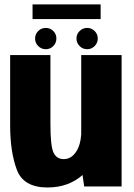

<svg xmlns="http://www.w3.org/2000/svg" viewBox="-20 -845 609 870"><path d="M361.5 0 354 -52Q290 4.5 195 4.5Q86 4.5 56 -76.5Q26 -157.5 26 -276V-595.5H208.5V-283Q208.5 -182 222.8 -153Q237 -124 269 -124Q303.5 -124 326 -159Q345 -188.5 348 -236.5V-595.5H531V0ZM375 -622Q355 -622 340.8 -636.2Q326.5 -650.5 326.5 -670.5Q326.5 -690.5 340.8 -704.5Q355 -718.5 375 -718.5Q394.5 -718.5 408.8 -704.5Q423 -690.5 423 -670.5Q423 -650.5 408.8 -636.2Q394.5 -622 375 -622ZM187.5 -622Q167.5 -622 153.2 -636.2Q139 -650.5 139 -670.5Q139 -690.5 153.2 -704.5Q167.5 -718.5 187.5 -718.5Q207.5 -718.5 221.5 -704.5Q235.5 -690.5 235.5 -670.5Q235.5 -650.5 221.5 -636.2Q207.5 -622 187.5 -622ZM127.5 -758.5V-825H436V-758.5Z"/></svg>

Font: Anybody ExtraBold
Style: Regular
Weight: 800
Designer: Tyler Finck
Foundry: Etcetera Type Company
Version: Version 1.010; ttfautohint (v1.8.3) -l 8 -r 50 -G 200 -x 14 